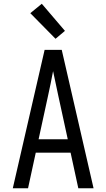

<svg xmlns="http://www.w3.org/2000/svg" viewBox="-20 -1000 565 1020"><path d="M48 0 217 -735H308L477 0H396L355 -189H170L129 0ZM185 -260H340L290 -490Q283 -523 276 -556Q269 -589 262 -622Q256 -589 249 -556Q242 -523 235 -490ZM275 -794 141 -930 202 -980 325 -836Z"/></svg>

Font: Iosevka Pride
Style: Regular
Weight: 400
Monospace: yes
Designer: Belleve Invis
Foundry: Belleve Invis
Version: Version 30.3.1; ttfautohint (v1.8.4)